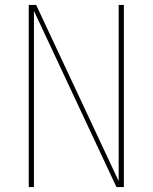

<svg xmlns="http://www.w3.org/2000/svg" viewBox="-20 -755 616 775"><path d="M96 0H117V-711L450 0H480V-735H459V-24L126 -735H96Z"/></svg>

Font: Iosevka Sparkle Thin
Style: Regular
Weight: 100
Designer: Belleve Invis
Foundry: Belleve Invis
Version: Version 4.5.0; ttfautohint (v1.8.3)